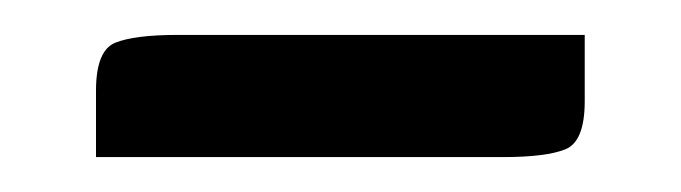

<svg xmlns="http://www.w3.org/2000/svg" viewBox="-20 -330 390 110"><path d="M35 -278Q35 -301 46 -305.5Q57 -310 82 -310H315V-272Q315 -249 304 -244.5Q293 -240 268 -240H35Z"/></svg>

Font: Changa Light
Style: Regular
Weight: 300
Designer: Eduardo Rodriguez Tunni
Foundry: Eduardo Rodriguez Tunni
Version: Version 3.002; ttfautohint (v1.8.2)